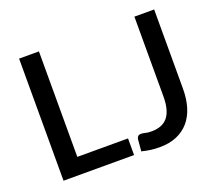

<svg xmlns="http://www.w3.org/2000/svg" viewBox="-121 -888 1202 1064"><g transform="rotate(-20 480.0 -356.0)"><path d="M501.5 -98V0H85.5V-720H202.5V-98ZM882 -253Q882 -192.5 867.2 -144.2Q852.5 -96 823.2 -62.2Q794 -28.5 750.8 -10.2Q707.5 8 650.5 8Q624.5 8 599 4.8Q573.5 1.5 546 -5.5L552 -75.5Q553.5 -85.5 559.8 -91.5Q566 -97.5 578 -97.5Q587 -97.5 601.2 -93.8Q615.5 -90 638.5 -90Q669 -90 692.8 -99Q716.5 -108 732.8 -127.2Q749 -146.5 757.2 -176.8Q765.5 -207 765.5 -250V-720H882Z"/></g></svg>

Font: Lato 2
Style: Regular
Weight: 600
Designer: Lukasz Dziedzic with Adam Twardoch and Botio Nikoltchev
Foundry: tyPoland Lukasz Dziedzic
Version: Version 2.015; 2015-08-06; http://www.latofonts.com/